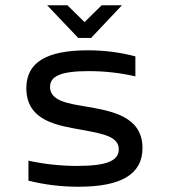

<svg xmlns="http://www.w3.org/2000/svg" viewBox="-20 -700 640 729"><path d="M291 -207C373 -192 431 -181 431 -133C431 -90 386 -70 273 -70C210 -70 147 -77 88 -90V-14C149 1 209 9 278 9C438 9 521 -37 521 -138C521 -259 403 -279 303 -296C238 -307 170 -317 170 -370C170 -410 209 -430 317 -430C378 -430 439 -423 494 -410V-486C437 -501 378 -509 314 -509C156 -509 80 -463 80 -365C80 -238 204 -223 291 -207ZM159 -680 277 -556H326L443 -680H366L301 -616L236 -680Z"/></svg>

Font: LT Wave Mono
Style: Regular
Weight: 400
Designer: Daniel Lyons
Version: Version 2.5 (Glyphs App)